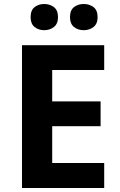

<svg xmlns="http://www.w3.org/2000/svg" viewBox="-20 -940 600 960"><path d="M501 0H90V-714H501V-590H241V-433H483V-309H241V-125H501ZM133 -854Q133 -889 153 -904.5Q173 -920 201 -920Q229 -920 249.5 -904.5Q270 -889 270 -854Q270 -821 249.5 -805Q229 -789 201 -789Q173 -789 153 -805Q133 -821 133 -854ZM330 -854Q330 -889 350 -904.5Q370 -920 399 -920Q427 -920 447.5 -904.5Q468 -889 468 -854Q468 -821 447.5 -805Q427 -789 399 -789Q370 -789 350 -805Q330 -821 330 -854Z"/></svg>

Font: Noto Sans Myanmar
Style: Bold
Weight: 700
Designer: Monotype Design Team
Foundry: Monotype Imaging Inc.
Version: Version 2.107; ttfautohint (v1.8.4.7-5d5b)